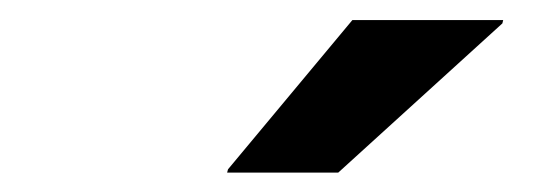

<svg xmlns="http://www.w3.org/2000/svg" viewBox="-20 -736 540 193"><path d="M208.3 -562.5 209.2 -565.8 334.2 -715.8H485.8L485 -712.5L320 -562.5Z"/></svg>

Font: Funnel Sans Light
Style: Bold Italic
Weight: 700
Italic angle: -14.036°
Version: Version 1.000